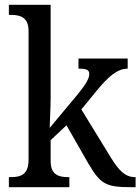

<svg xmlns="http://www.w3.org/2000/svg" viewBox="-20 -780 585 800"><path d="M17 0H269V-42H265C226 -42 191 -50 191 -109V-196L257 -258L348 -99C400 -10 423 0 532 0H545V-42H542C501 -42 474 -71 441 -125L319 -324L382 -401C430 -460 469 -494 512 -494V-536H307V-494C337 -494 352 -490 352 -473C352 -455 342 -433 302 -385L187 -247C187 -249 191 -339 191 -374V-760H17V-718H25C64 -718 99 -709 99 -650V-114C99 -51 65 -42 25 -42H17Z"/></svg>

Font: Noto Serif Ethiopic SmCn
Style: Regular
Weight: 400
Width: 4
Designer: Monotype Design Team
Foundry: Monotype Imaging Inc.
Version: Version 2.102